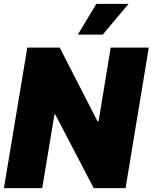

<svg xmlns="http://www.w3.org/2000/svg" viewBox="-31 -974 790 994"><path d="M739.3 -727.5 619.1 0H454.1L254.9 -381.8H251L187.5 0H-10.7L110.4 -727.5H278.3L473.6 -346.7H479.5L542 -727.5ZM372.1 -794.9 467.8 -954.1H634.8L501 -794.9Z"/></svg>

Font: Inter Tight Black
Style: Italic
Weight: 900
Italic angle: -9.39999°
Designer: Rasmus Andersson
Foundry: rsms
Version: Version 3.004; ttfautohint (v1.8.4.7-5d5b)